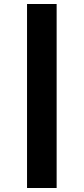

<svg xmlns="http://www.w3.org/2000/svg" viewBox="-20 -830 416 955"><path d="M114.5 -810.1H261.7V105.1H114.5Z"/></svg>

Font: Fira Sans Variable
Style: Regular
Weight: 400
Designer: Carrois Corporate & Edenspiekermann AG
Foundry: Carrois Corporate GbR & Edenspiekermann AG
Version: Version 4.202